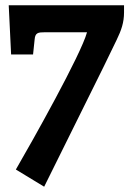

<svg xmlns="http://www.w3.org/2000/svg" viewBox="-20 -524 491 726"><path d="M147 182C147 182 354 -235 371 -270L421 -373C439 -410 449 -439 449 -477V-504H13L22 -318H105L111 -375C113 -400 124 -402 149 -402H309C287 -319 101 12 40 117Z"/></svg>

Font: Enriqueta
Style: Bold
Weight: 700
Designer: Viviana Monsalve, Gustavo Ibarra
Foundry: Viviana Monsalve, Gustavo Ibarra
Version: Version 1.002